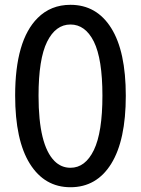

<svg xmlns="http://www.w3.org/2000/svg" viewBox="-20 -743 595 810"><path d="M277.3 46.9Q168 46.9 106 -52.2Q43.9 -151.4 43.9 -339.8Q43.9 -572.3 138.7 -667Q194.3 -722.7 277.3 -722.7Q387.7 -722.7 449.2 -624.5Q510.7 -526.4 510.7 -338.9Q510.7 -151.4 449.2 -52.2Q387.7 46.9 277.3 46.9ZM277.3 -35.2Q339.8 -35.2 376 -109.9Q412.1 -184.6 412.1 -339.4Q412.1 -494.1 376 -567.4Q339.8 -639.6 277.3 -639.6Q214.8 -639.6 178.7 -566.9Q142.6 -494.1 142.6 -338.9Q142.6 -130.9 210 -63.5Q238.3 -35.2 277.3 -35.2Z"/></svg>

Font: TaiwanPearl
Style: Regular
Weight: 400
Version: Version 2.102